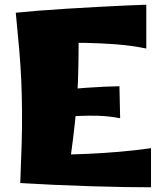

<svg xmlns="http://www.w3.org/2000/svg" viewBox="-20 -790 688 815"><path d="M66 -13Q70 -107 72 -180Q74 -253 73.5 -316.5Q73 -380 70.5 -442Q68 -504 62 -575Q56 -646 47 -736L314 -714Q314 -633 313.5 -568.5Q313 -504 311 -447Q309 -390 304 -331.5Q299 -273 290.5 -204.5Q282 -136 269 -47ZM621 5Q576 5 508.5 4Q441 3 363 0.5Q285 -2 208 -5.5Q131 -9 66 -13L117 -131Q164 -131 224.5 -132.5Q285 -134 353 -137Q421 -140 489.5 -146Q558 -152 621 -161ZM490 -288Q433 -300 357.5 -299Q282 -298 191 -289L190 -401Q270 -412 348 -417.5Q426 -423 487 -424ZM601 -584Q538 -597 471 -602Q404 -607 341 -608Q278 -609 226 -608Q174 -607 142 -607L47 -736Q85 -740 141.5 -744.5Q198 -749 263 -753Q328 -757 392.5 -760.5Q457 -764 511.5 -766.5Q566 -769 601 -770Z"/></svg>

Font: Marhey Light
Style: Regular
Weight: 300
Designer: Nur Syamsi & Bustanul Arifin
Foundry: Namelatype
Version: Version 1.000